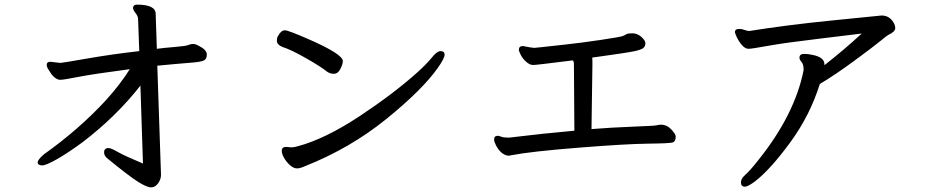

<svg xmlns="http://www.w3.org/2000/svg" viewBox="-20 -755 4040 830"><path d="M442 -72Q430 -83 430 -96Q430 -115 449 -115Q460 -115 488.5 -98.5Q517 -82 598 -48L587 -385Q484 -253 338 -141Q274 -94 226.5 -67Q179 -40 163 -40Q143 -40 143 -53Q143 -65 170 -88Q321 -195 439 -323Q502 -393 541 -456Q382 -435 318.5 -422.5Q255 -410 240 -410Q223 -410 204 -432Q198 -442 190 -453.5Q182 -465 182 -475Q182 -488 198 -488L241 -483Q248 -483 357 -502Q466 -521 582 -534L577 -671Q577 -685 566 -698.5Q555 -712 555 -722Q557 -735 572 -735Q653 -735 653 -695L658 -544Q687 -548 736 -552Q785 -556 794.5 -560.5Q804 -565 814 -565Q825 -565 839 -557Q874 -540 874 -519Q874 -500 862 -494Q850 -488 817.5 -485Q785 -482 740.5 -478.5Q696 -475 660 -471L676 1Q676 20 663.5 37.5Q651 55 633 55Q615 55 576 30.5Q537 6 442 -72Z M1264 -27Q1249 -27 1233.5 -41Q1218 -55 1208 -72.5Q1198 -90 1198 -103Q1198 -120 1217 -120L1239 -118Q1252 -118 1268 -123Q1387 -155 1535.5 -253.5Q1684 -352 1784 -442Q1827 -481 1848 -507.5Q1869 -534 1884 -534Q1902 -534 1902 -519Q1902 -503 1873 -462Q1807 -368 1650.5 -241Q1494 -114 1297 -36Q1277 -27 1264 -27ZM1423 -436Q1407 -436 1394 -445Q1370 -465 1304.5 -502.5Q1239 -540 1201 -552Q1177 -562 1177 -579Q1177 -594 1183 -601Q1195 -624 1212 -624Q1226 -624 1313 -586Q1462 -521 1462 -491Q1462 -478 1451.5 -457Q1441 -436 1423 -436Z M2175 -82Q2144 -88 2124 -127Q2116 -143 2116 -152Q2116 -168 2132 -168Q2137 -168 2147 -164Q2157 -160 2180 -160Q2328 -178 2463 -190L2461 -479Q2461 -490 2456 -494Q2298 -474 2285 -474Q2270 -474 2254.5 -488Q2239 -502 2231 -518Q2223 -534 2223 -540Q2223 -556 2241 -556Q2275 -549 2289 -548Q2293 -548 2319.5 -551Q2346 -554 2420 -562Q2494 -570 2577.5 -582.5Q2661 -595 2671.5 -599Q2682 -603 2687.5 -607Q2693 -611 2714 -611Q2735 -611 2752.5 -595.5Q2770 -580 2770 -568Q2770 -555 2761 -547.5Q2752 -540 2722 -533.5Q2692 -527 2540 -506Q2541 -504 2541 -479L2537 -197Q2624 -204 2717.5 -207.5Q2811 -211 2819.5 -213.5Q2828 -216 2837 -216Q2863 -216 2882 -195.5Q2901 -175 2901 -165Q2901 -144 2889 -139.5Q2877 -135 2782 -134Q2687 -133 2480 -116.5Q2273 -100 2191 -84Q2183 -82 2175 -82Z M3200 52Q3183 52 3183 33Q3183 17 3203.5 -1Q3224 -19 3259 -64Q3416 -260 3454 -452Q3454 -477 3445 -487Q3436 -497 3436 -506Q3436 -522 3457 -522Q3472 -522 3491 -518Q3544 -508 3544 -477V-472Q3545 -472 3545 -474Q3633 -543 3705 -610Q3659 -604 3516 -587Q3373 -570 3301 -557Q3229 -544 3216 -544Q3201 -544 3187 -560.5Q3173 -577 3165 -594.5Q3157 -612 3157 -616Q3157 -630 3175 -630Q3187 -630 3199 -625.5Q3211 -621 3219 -621Q3381 -647 3576.5 -666.5Q3772 -686 3791 -688Q3825 -688 3843 -657Q3850 -646 3850 -633Q3850 -618 3820 -604Q3814 -601 3785.5 -577.5Q3757 -554 3672 -491.5Q3587 -429 3524 -392Q3482 -257 3396.5 -140Q3311 -23 3244 29Q3213 52 3200 52Z"/></svg>

Font: LXGW WenKai Lite Medium
Style: Regular
Weight: 500
Designer: LXGW / Fontworks Inc.
Foundry: LXGW / Fontworks Inc.
Version: Version 1.511; March 25, 2025